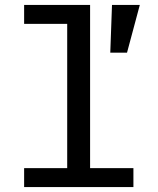

<svg xmlns="http://www.w3.org/2000/svg" viewBox="-20 -760 640 780"><path d="M548 -740 496 -546H428L435 -740ZM78 0V-77H253V-663H78V-740H346V-77H522V0Z"/></svg>

Font: IBM Plex Mono Text
Style: Regular
Weight: 450
Designer: Mike Abbink, Paul van der Laan, Pieter van Rosmalen
Foundry: Bold Monday
Version: Version 2.000